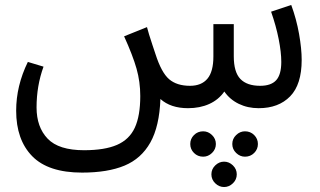

<svg xmlns="http://www.w3.org/2000/svg" viewBox="-20 -435 1288 772"><path d="M1193 -194Q1193 -95 1146.5 -47.5Q1100 0 1020 0Q976 0 940 -17.5Q904 -35 882 -67Q859 -34 821.5 -17Q784 0 736 0Q666 0 625 -37Q621 73 584.5 138Q548 203 480.5 231Q413 259 310 259Q174 259 109.5 193Q45 127 45 10Q45 -90 92 -186L155 -167Q127 -90 127 -3Q127 76 171.5 122.5Q216 169 318 169Q401 169 450.5 147.5Q500 126 522 78.5Q544 31 544 -49Q544 -106 529 -159Q514 -212 479 -289L571 -326Q577 -302 593 -254L605 -218Q629 -143 660 -116.5Q691 -90 744 -90Q790 -90 814 -118.5Q838 -147 838 -208V-338H920V-209Q920 -145 946.5 -117.5Q973 -90 1026 -90Q1070 -90 1090.5 -112.5Q1111 -135 1111 -186Q1111 -225 1100.5 -278Q1090 -331 1070 -388L1151 -415Q1172 -358 1182.5 -298.5Q1193 -239 1193 -194ZM848 144Q848 165 832.5 180Q817 195 797 195Q775 195 760 180Q745 165 745 144Q745 123 760 108Q775 93 797 93Q817 93 832.5 108Q848 123 848 144ZM1017 144Q1017 165 1002 180Q987 195 965 195Q945 195 929.5 180Q914 165 914 144Q914 123 929.5 108Q945 93 965 93Q987 93 1002 108Q1017 123 1017 144ZM932 266Q932 287 916.5 302Q901 317 881 317Q861 317 845.5 302Q830 287 830 266Q830 245 845.5 230Q861 215 881 215Q901 215 916.5 230Q932 245 932 266Z"/></svg>

Font: FiraGOUPP
Style: Medium
Weight: 400
Designer: bBox Type
Foundry: bBox Type GmbH
Version: Version 1.001